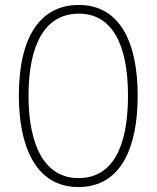

<svg xmlns="http://www.w3.org/2000/svg" viewBox="-20 -744 631 774"><path d="M535 -358C535 -574 463 -724 298 -724C141 -724 56 -594 56 -358C56 -161 120 10 296 10C472 10 535 -156 535 -358ZM95 -358C95 -564 161 -689 298 -689C429 -689 496 -570 496 -358C496 -147 431 -26 296 -26C164 -26 95 -151 95 -358Z"/></svg>

Font: Noto Sans Myanmar UI Condensed ExtraLight
Style: Regular
Weight: 200
Width: 3
Designer: Monotype Design Team
Foundry: Monotype Imaging Inc.
Version: Version 2.103